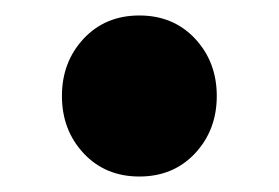

<svg xmlns="http://www.w3.org/2000/svg" viewBox="-20 -216 360 248"><path d="M160 12Q116 12 88 -18Q60 -48 60 -92Q60 -136 88 -166Q116 -196 160 -196Q204 -196 232 -166Q260 -136 260 -92Q260 -48 232 -18Q204 12 160 12Z"/></svg>

Font: TypoPRO Source Sans Pro
Style: Regular
Weight: 900
Designer: Paul D. Hunt
Foundry: Adobe Systems Incorporated
Version: Version 2.020;PS 2.000;hotconv 1.0.86;makeotf.lib2.5.63406